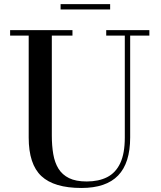

<svg xmlns="http://www.w3.org/2000/svg" viewBox="-20 -896 780 930"><path d="M703.5 -750V-723.5H610.5V-230Q610.5 -106.5 552.2 -46Q494 14.5 374.5 14.5Q242 14.5 180.5 -43Q119 -100.5 119 -230V-723.5H29V-750H331V-723.5H231V-240Q231 -190.5 238 -149.5Q245 -108.5 263.2 -79Q281.5 -49.5 314.5 -33.2Q347.5 -17 400 -17Q458 -17 499.2 -38Q540.5 -59 562.5 -105.8Q584.5 -152.5 584.5 -230V-723.5H494.5V-750ZM273.5 -850V-876H513.5V-850Z"/></svg>

Font: Bodoni Moda 9pt Medium
Style: Regular
Weight: 500
Designer: Owen Earl
Foundry: indestructible type
Version: Version 2.005